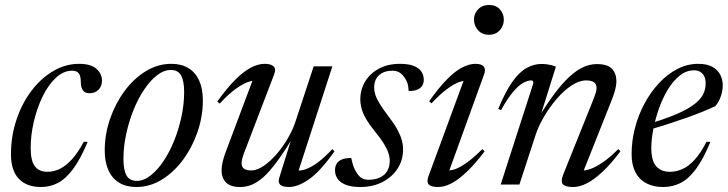

<svg xmlns="http://www.w3.org/2000/svg" viewBox="-20 -740 2920 770"><path d="M269.5 -456.5Q234.5 -456.5 204 -428Q173.5 -399.5 151 -353.2Q128.5 -307 115.8 -252.8Q103 -198.5 103 -147.5Q103 -95 119.8 -73Q136.5 -51 170.5 -51Q194.5 -51 218.8 -62.2Q243 -73.5 267.5 -100Q292 -126.5 316 -171.5L331.5 -171Q302.5 -101.5 273 -62Q243.5 -22.5 212 -6.2Q180.5 10 144.5 10Q87 10 55.5 -23Q24 -56 24 -121.5Q24 -194 45.8 -259.2Q67.5 -324.5 105.5 -375Q143.5 -425.5 193 -454.8Q242.5 -484 297 -484Q344.5 -484 366.8 -464Q389 -444 389 -416.5Q389 -395 375.5 -380.5Q362 -366 338.5 -366Q321.5 -366 312.8 -377.5Q304 -389 304 -412.5Q304 -436 295.5 -446.2Q287 -456.5 269.5 -456.5Z M667 -484Q707.5 -484 735.8 -466.8Q764 -449.5 778.8 -416.8Q793.5 -384 793.5 -337Q793.5 -273 772.2 -211.2Q751 -149.5 714.2 -99.5Q677.5 -49.5 629.2 -19.8Q581 10 526.5 10Q486.5 10 458 -7.2Q429.5 -24.5 414.8 -57.5Q400 -90.5 400 -136.5Q400 -201 421.2 -262.8Q442.5 -324.5 479.2 -374.5Q516 -424.5 564.2 -454.2Q612.5 -484 667 -484ZM528 -14.5Q556 -14.5 583.5 -35.8Q611 -57 635.5 -93.5Q660 -130 678.5 -176Q697 -222 707.8 -272.2Q718.5 -322.5 718.5 -371Q718.5 -416 706 -437.8Q693.5 -459.5 665.5 -459.5Q637.5 -459.5 610 -438.2Q582.5 -417 558 -380.5Q533.5 -344 515 -297.8Q496.5 -251.5 485.8 -201.2Q475 -151 475 -102.5Q475 -58 487.5 -36.2Q500 -14.5 528 -14.5Z M1099.5 -25.5 1150 -187.5H1154Q1118 -128.5 1089.2 -89.8Q1060.5 -51 1035.8 -29.2Q1011 -7.5 988.8 1.2Q966.5 10 943.5 10Q903 10 885.8 -8.8Q868.5 -27.5 868.5 -56.5Q868.5 -72 872.8 -90.5Q877 -109 885 -130L999 -433.5L1011.5 -415.5Q999 -419 977.2 -412Q955.5 -405 926.2 -384.2Q897 -363.5 861 -324.5L851.5 -333Q891 -388 924.5 -421.2Q958 -454.5 987 -469.2Q1016 -484 1041.5 -484Q1067 -484 1077.5 -473.5Q1088 -463 1079 -440.5L959 -127Q954 -114 951.5 -103.5Q949 -93 949 -85Q949 -70 958.8 -63.2Q968.5 -56.5 988 -56.5Q1010 -56.5 1036 -73.8Q1062 -91 1087.8 -120.2Q1113.5 -149.5 1134.5 -185.5Q1155.5 -221.5 1167 -258.5L1238 -474H1313L1173 -42L1168.5 -57Q1183 -53.5 1205 -61Q1227 -68.5 1254.5 -88.5Q1282 -108.5 1312.5 -142L1321.5 -133Q1264 -52 1219.2 -21Q1174.5 10 1139.5 10Q1113.5 10 1104 1Q1094.5 -8 1099.5 -25.5Z M1388.5 -106.5Q1392.5 -87.5 1397.5 -73Q1402.5 -58.5 1412.5 -44Q1423 -29 1433.8 -24Q1444.5 -19 1457 -19Q1483.5 -19 1502.8 -27.8Q1522 -36.5 1532.5 -53.5Q1543 -70.5 1543 -95Q1543 -110 1537.5 -126.8Q1532 -143.5 1519.2 -164.2Q1506.5 -185 1483.5 -213Q1461 -241 1448 -263.2Q1435 -285.5 1430 -304.8Q1425 -324 1425 -342Q1425 -381 1444.5 -413.2Q1464 -445.5 1499.8 -464.8Q1535.5 -484 1584 -484Q1619 -484 1639.8 -475.5Q1660.5 -467 1670 -452.8Q1679.5 -438.5 1679.5 -420Q1679.5 -406.5 1673.2 -396.2Q1667 -386 1653.8 -380.5Q1640.5 -375 1619 -375Q1618 -395 1613.5 -407.8Q1609 -420.5 1599.5 -433Q1590.5 -445 1579.2 -450.8Q1568 -456.5 1554 -456.5Q1520.5 -456.5 1500.5 -438.8Q1480.5 -421 1480.5 -387.5Q1480.5 -374.5 1485.5 -359.2Q1490.5 -344 1503 -323.5Q1515.5 -303 1537.5 -274Q1560 -245 1572.8 -221.8Q1585.5 -198.5 1591 -179.2Q1596.5 -160 1596.5 -141.5Q1596.5 -97.5 1574.2 -63.5Q1552 -29.5 1513.5 -9.8Q1475 10 1425.5 10Q1389 10 1366.5 1Q1344 -8 1333.8 -23.2Q1323.5 -38.5 1323.5 -57Q1323.5 -73 1330.5 -84Q1337.5 -95 1352 -100.8Q1366.5 -106.5 1388.5 -106.5Z M1698.5 -33.5 1844 -429 1855.5 -416Q1841 -418 1820 -410.2Q1799 -402.5 1771.8 -382.2Q1744.5 -362 1710.5 -325.5L1701 -334Q1740.5 -389.5 1773 -422.2Q1805.5 -455 1833.8 -469.5Q1862 -484 1886.5 -484Q1912 -484 1920.5 -472.5Q1929 -461 1921 -440.5L1776 -40L1765.5 -58.5Q1779 -54 1799 -59.5Q1819 -65 1847.8 -84.8Q1876.5 -104.5 1914.5 -142L1923.5 -133Q1884 -81 1850.5 -49.5Q1817 -18 1789.2 -4Q1761.5 10 1737.5 10Q1709 10 1699.5 -0.2Q1690 -10.5 1698.5 -33.5ZM1881 -661.5Q1881 -677.5 1888.5 -690.8Q1896 -704 1909.2 -712Q1922.5 -720 1941 -720Q1968.5 -720 1984.5 -702.8Q2000.5 -685.5 2000.5 -661.5Q2000.5 -645 1993.2 -631.2Q1986 -617.5 1972.8 -609Q1959.5 -600.5 1941 -600.5Q1913.5 -600.5 1897.2 -618.8Q1881 -637 1881 -661.5Z M1989.5 -298.5 1978 -303Q2006.5 -372 2034.2 -411.2Q2062 -450.5 2091.2 -467Q2120.5 -483.5 2151.5 -483.5Q2162.5 -483.5 2172.2 -482.2Q2182 -481 2191 -478.8Q2200 -476.5 2209.5 -473L2145.5 -269H2140Q2175 -326 2205.5 -366.5Q2236 -407 2264.2 -432.8Q2292.5 -458.5 2319.2 -470.8Q2346 -483 2373.5 -483Q2417 -483 2434.5 -463.8Q2452 -444.5 2452 -415Q2452 -398.5 2446.8 -378.5Q2441.5 -358.5 2427 -323L2314.5 -40L2308.5 -56.5Q2324.5 -54.5 2346.8 -62Q2369 -69.5 2397.5 -89Q2426 -108.5 2459.5 -142L2468.5 -133.5Q2429 -81 2394.8 -49.5Q2360.5 -18 2332 -4Q2303.5 10 2279 10Q2247 10 2237.2 -1.2Q2227.5 -12.5 2239.5 -42L2355 -329.5Q2364.5 -353 2368.5 -365.8Q2372.5 -378.5 2372.5 -387Q2372.5 -401.5 2362.8 -409.5Q2353 -417.5 2330.5 -417.5Q2302.5 -417.5 2271.8 -397Q2241 -376.5 2212.2 -343Q2183.5 -309.5 2161.2 -271.2Q2139 -233 2127.5 -197.5L2063 0H1988L2118.5 -405Q2119.5 -410 2117.8 -413.8Q2116 -417.5 2110 -417.5Q2096.5 -417.5 2078.5 -407.8Q2060.5 -398 2038.2 -372.2Q2016 -346.5 1989.5 -298.5Z M2763.5 -458Q2732 -458 2705.2 -436.2Q2678.5 -414.5 2657.5 -379.5Q2636.5 -344.5 2622 -302.8Q2607.5 -261 2599.8 -220.2Q2592 -179.5 2592 -147.5Q2592 -95 2611.8 -73Q2631.5 -51 2666.5 -51Q2692 -51 2716.5 -61.8Q2741 -72.5 2765.2 -98.8Q2789.5 -125 2813.5 -171.5L2829 -171Q2800 -100.5 2770.2 -61Q2740.5 -21.5 2708.5 -5.8Q2676.5 10 2639.5 10Q2600.5 10 2572 -5Q2543.5 -20 2528.2 -49.5Q2513 -79 2513 -121.5Q2513 -174.5 2526.5 -226.8Q2540 -279 2565 -325.2Q2590 -371.5 2623.5 -407.2Q2657 -443 2696.8 -463.5Q2736.5 -484 2780 -484Q2815 -484 2836.5 -472.2Q2858 -460.5 2868.2 -440.8Q2878.5 -421 2878.5 -398Q2878.5 -376.5 2871 -354.2Q2863.5 -332 2849 -314.5Q2828 -304.5 2798 -292.2Q2768 -280 2732.8 -267.5Q2697.5 -255 2659.5 -242.8Q2621.5 -230.5 2584 -220L2586.5 -244.5Q2640.5 -261 2679 -276.5Q2717.5 -292 2743 -307.5Q2768.5 -323 2783.2 -338.8Q2798 -354.5 2804 -371.2Q2810 -388 2810 -406Q2810 -421.5 2804.5 -433.2Q2799 -445 2788.8 -451.5Q2778.5 -458 2763.5 -458Z"/></svg>

Font: Newsreader 48pt
Style: Italic
Weight: 400
Italic angle: -17°
Version: Version 1.003